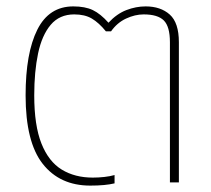

<svg xmlns="http://www.w3.org/2000/svg" viewBox="-20 -570 659 600"><path d="M262 10Q167 10 113.5 -58Q60 -126 60 -272Q60 -404 96.5 -477Q133 -550 209 -550Q246 -550 270 -538.5Q294 -527 319 -499Q345 -527 375 -538.5Q405 -550 435 -550Q482 -550 510.5 -524.5Q539 -499 539 -438V0H511V-438Q511 -487 492 -506Q473 -525 429 -525Q402 -525 374 -512Q346 -499 327 -472H311Q289 -499 267 -512Q245 -525 212 -525Q166 -525 138.5 -492.5Q111 -460 99 -403Q87 -346 87 -272Q87 -178 109.5 -121.5Q132 -65 173 -40Q214 -15 270 -15Q288 -15 306 -17Q324 -19 338 -23V3Q309 10 262 10Z"/></svg>

Font: Kanit Thin
Style: Regular
Weight: 250
Designer: Katatrad Team
Foundry: CadsonDemak
Version: Version 2.000; ttfautohint (v1.8.3)